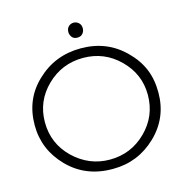

<svg xmlns="http://www.w3.org/2000/svg" viewBox="-122 -971 1058 1092"><g transform="rotate(-15 407.0 -425.0)"><path d="M411.5 5H406.5Q249.5 5 146.5 -100.5Q43.5 -206 43.5 -349.5Q43.5 -503 149.5 -602.5Q256.5 -705 409 -705Q563.5 -705 667 -601Q720 -549 745.8 -487.5Q771.5 -426 771.5 -348.5Q771.5 -199 664.8 -97Q558 5 411.5 5ZM407.5 -50.5Q532 -50.5 621 -138.2Q710 -226 710 -351Q710 -473.5 621.2 -561.2Q532.5 -649 407.5 -649Q282.5 -649 193.2 -562Q104 -475 104 -351Q104 -225.5 194 -138Q285.5 -50.5 407.5 -50.5ZM408 -768.5Q386.5 -768.5 376 -782.2Q365.5 -796 365.5 -812.5Q365.5 -832.5 377.8 -844.5Q390 -856.5 408 -856.5Q424.5 -856.5 437.5 -844.8Q450.5 -833 450.5 -812.5Q450.5 -795 439.5 -781.8Q428.5 -768.5 408 -768.5Z"/></g></svg>

Font: Argentum Novus Light
Style: Regular
Weight: 300
Designer: Julieta Ulanovsky (font) & Cristiano Sobral (main changes)
Foundry: Julieta Ulanovsky (font) & Cristiano Sobral (main changes)
Version: Version 3.00;November 27, 2020;FontCreator 13.0.0.2655 64-bi